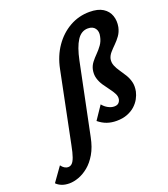

<svg xmlns="http://www.w3.org/2000/svg" viewBox="-355 -833 1089 1244"><g transform="rotate(-20 189.0 -211.0)"><path d="M-92 289Q-122 289 -144.5 280Q-167 271 -181 256L-111 158Q-101 172 -89 179.5Q-77 187 -63 187Q-49 187 -37.5 176.5Q-26 166 -16 138.5Q-6 111 4 59L103 -428Q120 -513 164 -576.5Q208 -640 271 -675.5Q334 -711 408 -711Q466 -711 500 -689.5Q534 -668 546.5 -632Q559 -596 551 -554Q544 -522 527 -498.5Q510 -475 490.5 -456Q471 -437 454.5 -418Q438 -399 433 -377Q429 -353 438 -331Q447 -309 462.5 -287Q478 -265 493 -240.5Q508 -216 515 -187.5Q522 -159 515 -123Q510 -100 497 -76Q484 -52 462 -32Q440 -12 408 0.5Q376 13 334 13Q298 13 268 2.5Q238 -8 210 -31L272 -123Q288 -103 309.5 -91.5Q331 -80 351 -80Q371 -80 381 -89.5Q391 -99 394 -113Q398 -132 387.5 -152.5Q377 -173 360.5 -194.5Q344 -216 327.5 -240.5Q311 -265 303 -293Q295 -321 302 -354Q308 -379 324 -399.5Q340 -420 359.5 -439.5Q379 -459 396 -482.5Q413 -506 419 -537Q427 -570 411.5 -592Q396 -614 362 -614Q316 -614 287 -569Q258 -524 240 -437L139 54Q126 120 99.5 165Q73 210 40 237Q7 264 -27.5 276.5Q-62 289 -92 289Z"/></g></svg>

Font: Ysabeau ExtraBold
Style: Italic
Weight: 800
Italic angle: -12°
Designer: Christian Thalmann (Catharsis Fonts)
Version: Version 2.002